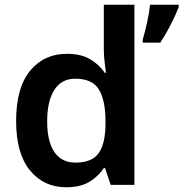

<svg xmlns="http://www.w3.org/2000/svg" viewBox="-20 -780 774 810"><path d="M259 10Q165 10 106.5 -61Q48 -132 48 -270Q48 -410 107 -481.5Q166 -553 262 -553Q322 -553 360.5 -530Q399 -507 422 -473H427Q425 -488 421.5 -516.5Q418 -545 418 -572V-760H547V0H447L423 -71H418Q396 -37 358 -13.5Q320 10 259 10ZM298 -94Q368 -94 396 -133.5Q424 -173 425 -253V-269Q425 -356 397.5 -402Q370 -448 297 -448Q240 -448 209.5 -401Q179 -354 179 -268Q179 -183 209.5 -138.5Q240 -94 298 -94ZM734 -750Q722 -719 701.5 -678.5Q681 -638 656 -600H582V-613Q591 -642 600.5 -685Q610 -728 613 -760H734Z"/></svg>

Font: Noto Sans Sora Sompeng Semi
Style: Bold
Weight: 700
Designer: Monotype Design Team. David Williams.
Foundry: Monotype Imaging Inc.
Version: Version 2.101; ttfautohint (v1.8.4.7-5d5b)